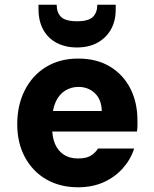

<svg xmlns="http://www.w3.org/2000/svg" viewBox="-20 -781 651 813"><path d="M311 12Q234 12 176 -21.5Q118 -55 85.5 -115.5Q53 -176 53 -255Q53 -336 85 -399Q117 -462 175 -497.5Q233 -533 311 -533Q389 -533 445 -499.5Q501 -466 531.5 -407Q562 -348 562 -271Q562 -261 562 -249Q562 -237 560 -224H159V-311H411Q410 -359 382 -386Q354 -413 312 -413Q281 -413 255.5 -397Q230 -381 215.5 -349Q201 -317 201 -268V-238Q201 -200 213 -171.5Q225 -143 249.5 -126.5Q274 -110 310 -110Q345 -110 364 -121.5Q383 -133 395 -152H548Q534 -107 500.5 -69Q467 -31 419 -9.5Q371 12 311 12ZM306 -580Q257 -580 220 -599.5Q183 -619 163 -655.5Q143 -692 143 -743V-761H220Q220 -728 238.5 -709.5Q257 -691 306 -691Q355 -691 373.5 -709.5Q392 -728 392 -761H470V-742Q470 -691 449 -655Q428 -619 391.5 -599.5Q355 -580 306 -580Z"/></svg>

Font: DM Sans 10pt Black
Style: Regular
Weight: 900
Version: Version 4.004;gftools[0.9.30]